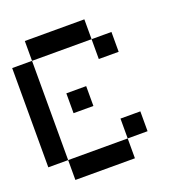

<svg xmlns="http://www.w3.org/2000/svg" viewBox="-139 -894 944 1010"><g transform="rotate(-20 333.5 -389.0)"><path d="M111.1 -111.1H0V-666.7H111.1ZM555.6 -111.1H444.4V-222.2H555.6ZM555.6 -555.6H444.4V-666.7H555.6ZM444.4 0H111.1V-111.1H444.4ZM444.4 -666.7H111.1V-777.8H444.4ZM333.3 -333.3H222.2V-444.4H333.3Z"/></g></svg>

Font: Pixeloid Sans
Style: Regular
Weight: 400
Designer: GGBotNet
Foundry: GGBotNet
Version: 0.5